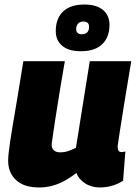

<svg xmlns="http://www.w3.org/2000/svg" viewBox="-20 -817 604 847"><path d="M153 10Q86 10 51 -22.5Q16 -55 16 -108Q16 -121 18 -140.5Q20 -160 24.5 -191Q29 -222 37 -269Q45 -316 56.5 -384.5Q68 -453 83 -547H266Q255 -484 247 -435Q239 -386 233 -348.5Q227 -311 222.5 -281.5Q218 -252 214.5 -228Q211 -204 208 -182Q207 -164 217 -154.5Q227 -145 245 -145Q258 -145 269.5 -147.5Q281 -150 292.5 -155Q304 -160 315 -165L376 -547H559Q541 -439 529.5 -369Q518 -299 512 -259Q506 -219 503 -200.5Q500 -182 499.5 -176Q499 -170 499 -169Q499 -157 503.5 -151.5Q508 -146 516 -146Q518 -146 522.5 -146.5Q527 -147 533 -149L523 -20Q503 -6 475.5 2Q448 10 421 10Q383 10 355 -8.5Q327 -27 317 -54Q290 -33 263 -18.5Q236 -4 208.5 3Q181 10 153 10ZM336 -591Q283 -591 254.5 -615Q226 -639 226 -680Q226 -735 258 -766Q290 -797 353 -797Q406 -797 434.5 -773Q463 -749 463 -707Q463 -653 431 -622Q399 -591 336 -591ZM341 -666Q357 -666 365 -674.5Q373 -683 373 -699Q373 -722 347 -722Q333 -722 324.5 -713Q316 -704 316 -689Q316 -666 341 -666Z"/></svg>

Font: Georama ExtraCondensed Thin ExtraBold
Style: Italic
Weight: 800
Italic angle: -9°
Version: Version 1.001